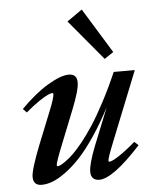

<svg xmlns="http://www.w3.org/2000/svg" viewBox="-52 -759 651 815"><g transform="rotate(-5 273.0 -351.5)"><path d="M405.8 -498 262.2 -669.9 326.7 -715.3 444.3 -523.9ZM93.3 11.2Q57.1 11.2 57.1 -25.4Q57.1 -55.7 97.7 -158.7L152.8 -295.9Q175.8 -352.5 175.8 -368.7Q175.8 -373 171.9 -373Q165.5 -373 152.6 -367.4Q139.6 -361.8 113.8 -344.5Q87.9 -327.1 56.6 -300.3L41 -316.4Q101.6 -377.9 157.7 -411.4Q213.9 -444.8 247.6 -444.8Q282.7 -444.8 282.7 -408.7Q282.7 -375.5 250.5 -295.4L190.9 -146Q163.6 -78.1 163.6 -65.4Q163.6 -61.5 167.5 -61.5Q170.9 -61.5 179 -64.9Q187 -68.4 202.1 -79.1Q217.3 -89.8 234.9 -106.7Q252.4 -123.5 276.4 -153.3Q300.3 -183.1 325 -220.9Q349.6 -258.8 379.6 -315.4Q409.7 -372.1 439 -439.5H528.8L409.7 -141.6Q383.8 -77.1 383.8 -65.9Q383.8 -61.5 387.7 -61.5Q393.6 -61.5 406.5 -67.9Q419.4 -74.2 444.6 -92Q469.7 -109.9 500 -136.2L517.1 -120.6Q396.5 11.2 338.4 11.2Q321.3 11.2 312 1.7Q302.7 -7.8 302.7 -25.4Q302.7 -59.1 333.5 -136.7L396.5 -293.5Q361.8 -226.6 325.4 -172.9Q289.1 -119.1 257.3 -85.4Q225.6 -51.8 194.3 -29.3Q163.1 -6.8 138.7 2.2Q114.3 11.2 93.3 11.2Z"/></g></svg>

Font: Elstob SemiBold
Style: Italic
Weight: 600
Italic angle: -20°
Designer: Peter S. Baker
Version: Version 1.015